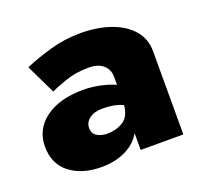

<svg xmlns="http://www.w3.org/2000/svg" viewBox="-91 -581 745 698"><g transform="rotate(-20 281.0 -232.0)"><path d="M119 -308 64 -422Q108 -441 165 -457.5Q222 -474 284 -474Q349 -474 400 -456Q451 -438 480.5 -404Q510 -370 510 -322V0H345V-65Q325 -29 284 -9.5Q243 10 192 10Q116 10 69 -26.5Q22 -63 22 -130Q22 -197 76.5 -237Q131 -277 222 -277Q255 -277 288 -270Q321 -263 345 -252V-283Q345 -311 325.5 -328.5Q306 -346 268 -346Q219 -346 177.5 -331.5Q136 -317 119 -308ZM196 -138Q196 -117 212.5 -107Q229 -97 252 -97Q286 -97 313 -113.5Q340 -130 344 -174Q312 -189 266 -189Q234 -189 215 -175Q196 -161 196 -138Z"/></g></svg>

Font: Jost* Heavy
Style: Regular
Weight: 800
Version: Version 3.7